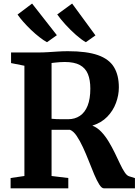

<svg xmlns="http://www.w3.org/2000/svg" viewBox="-20 -1030 760 1050"><path d="M38 0V-56.5L113.5 -67.5V-670.5L40.5 -685V-743H184Q216.5 -743 243.5 -744.8Q270.5 -746.5 296.5 -748.2Q322.5 -750 351.5 -750Q454.5 -750 515.5 -728.5Q576.5 -707 603.2 -663Q630 -619 630 -552Q630 -509.5 614.2 -467Q598.5 -424.5 566.5 -391.5Q534.5 -358.5 485 -343Q512 -332.5 534 -309.2Q556 -286 574.2 -255.8Q592.5 -225.5 608 -193.5Q623.5 -161.5 636.5 -133.8Q649.5 -106 661.8 -87.8Q674 -69.5 686 -66L718 -56V0H548.5Q536 0 522.8 -21.2Q509.5 -42.5 495.2 -76.2Q481 -110 465.8 -149Q450.5 -188 433.8 -224.2Q417 -260.5 399.5 -286.5Q382 -312.5 363 -320Q353 -320 339 -320Q325 -320 310.5 -320Q296 -320 283 -320Q270 -320 262 -320V-67.5L353.5 -56.5V0ZM352.5 -378Q389.5 -378 417 -396.5Q444.5 -415 459.2 -452Q474 -489 474 -545.5Q474 -592.5 460.8 -625Q447.5 -657.5 417 -674.2Q386.5 -691 334 -691Q319.5 -691 306.5 -690Q293.5 -689 282.5 -687.8Q271.5 -686.5 262 -685.5V-380.5Q272 -379 290.2 -378.5Q308.5 -378 326.2 -378Q344 -378 352.5 -378ZM236.5 -799.5Q218.5 -809 195.8 -826.8Q173 -844.5 150.2 -866.2Q127.5 -888 108 -910Q88.5 -932 76 -950.5L155.5 -1010.5L291 -837.5L237.5 -799.5ZM449 -799.5Q425 -813 395 -839.5Q365 -866 337.5 -896.2Q310 -926.5 293 -951L374.5 -1010.5L502 -836.5L450 -799.5Z"/></svg>

Font: Merriweather 28pt
Style: Bold
Weight: 700
Version: Version 2.100